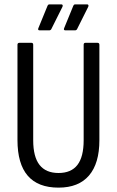

<svg xmlns="http://www.w3.org/2000/svg" viewBox="-20 -851 535 879"><path d="M248 8Q154 8 107 -46.5Q60 -101 60 -210V-646Q60 -655 69 -655H124Q132 -655 132 -646V-209Q132 -133 161 -96Q190 -59 248 -59Q306 -59 334.5 -96Q363 -133 363 -209V-646Q363 -655 371 -655H426Q435 -655 435 -646V-209Q435 -103 387.5 -47.5Q340 8 248 8ZM280 -712Q269 -712 274 -723L315 -823Q318 -831 324 -831H379Q383 -831 384.5 -828Q386 -825 384 -820L334 -720Q331 -712 323 -712ZM162 -712Q151 -712 156 -723L197 -823Q200 -831 206 -831H261Q265 -831 266.5 -828Q268 -825 266 -820L216 -720Q213 -712 205 -712Z"/></svg>

Font: Sofia Sans Condensed
Style: Regular
Weight: 400
Designer: Botio Nikoltchev, Ani Petrova
Foundry: lettersoup
Version: Version 4.100